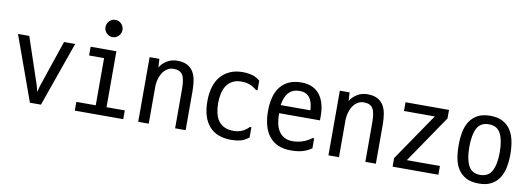

<svg xmlns="http://www.w3.org/2000/svg" viewBox="-59 -1130 4118 1491"><g transform="rotate(10 2000.0 -384.0)"><path d="M252 -108 263 -154 389 -526H477L297 -16H210L26 -526H115L240 -154Z M802 -526V-85H946V-16H564V-85H717V-457H599V-526ZM686 -697Q686 -725 706 -745Q726 -765 753 -765Q780 -765 800 -745Q820 -725 820 -697Q820 -669 800 -649Q780 -629 753 -629Q726 -629 706 -649Q686 -669 686 -697Z M1438 -16H1355V-324Q1355 -405 1335 -437Q1315 -469 1263 -469Q1239 -469 1217.5 -456.5Q1196 -444 1180.5 -422Q1165 -400 1156 -369Q1147 -338 1147 -301V-16H1064V-526H1141L1145 -458Q1162 -490 1198.5 -513Q1235 -536 1280 -536Q1329 -536 1359.5 -520Q1390 -504 1407.5 -475.5Q1425 -447 1431.5 -408Q1438 -369 1438 -322Z M1937 -127V-47Q1907 -21 1872.5 -12Q1838 -3 1799 -3Q1684 -3 1624.5 -71Q1565 -139 1565 -267Q1565 -328 1579.5 -378Q1594 -428 1623.5 -463Q1653 -498 1696.5 -517.5Q1740 -537 1798 -537Q1837 -537 1870.5 -528Q1904 -519 1934 -494V-418H1922Q1893 -442 1864.5 -452.5Q1836 -463 1801 -463Q1759 -463 1730 -447.5Q1701 -432 1683.5 -405.5Q1666 -379 1658 -343.5Q1650 -308 1650 -268Q1650 -226 1658 -190.5Q1666 -155 1684 -129.5Q1702 -104 1731.5 -89.5Q1761 -75 1805 -75Q1876 -75 1925 -127Z M2131 -336H2365V-339Q2358 -470 2258 -470Q2151 -470 2131 -337ZM2261 -537Q2310 -537 2346.5 -520Q2383 -503 2406 -472.5Q2429 -442 2440.5 -400Q2452 -358 2452 -309V-272H2130V-267Q2130 -227 2137 -192.5Q2144 -158 2160.5 -132Q2177 -106 2204 -91Q2231 -76 2272 -76Q2309 -76 2347.5 -88.5Q2386 -101 2420 -127H2432V-48Q2398 -25 2360.5 -14Q2323 -3 2269 -3Q2209 -3 2166 -22.5Q2123 -42 2095.5 -78Q2068 -114 2055 -163.5Q2042 -213 2042 -273Q2042 -334 2055 -383Q2068 -432 2095 -466Q2122 -500 2163 -518.5Q2204 -537 2261 -537Z M2938 -16H2855V-324Q2855 -405 2835 -437Q2815 -469 2763 -469Q2739 -469 2717.5 -456.5Q2696 -444 2680.5 -422Q2665 -400 2656 -369Q2647 -338 2647 -301V-16H2564V-526H2641L2645 -458Q2662 -490 2698.5 -513Q2735 -536 2780 -536Q2829 -536 2859.5 -520Q2890 -504 2907.5 -475.5Q2925 -447 2931.5 -408Q2938 -369 2938 -322Z M3431 -85V-16H3070V-84L3325 -457H3082V-526H3425V-459L3170 -85Z M3750 -3Q3690 -3 3650.5 -24Q3611 -45 3587.5 -81Q3564 -117 3555 -165.5Q3546 -214 3546 -270Q3546 -326 3555.5 -374.5Q3565 -423 3588.5 -459Q3612 -495 3651 -516Q3690 -537 3750 -537Q3808 -537 3847.5 -516Q3887 -495 3910.5 -459Q3934 -423 3944 -374Q3954 -325 3954 -270Q3954 -215 3944.5 -166.5Q3935 -118 3911.5 -81.5Q3888 -45 3849 -24Q3810 -3 3750 -3ZM3750 -71Q3815 -71 3842.5 -123.5Q3870 -176 3870 -270Q3870 -366 3842.5 -418Q3815 -470 3750 -470Q3684 -470 3657 -418.5Q3630 -367 3630 -270Q3630 -176 3657 -123.5Q3684 -71 3750 -71Z"/></g></svg>

Font: D2Coding ligature
Style: Regular
Weight: 400
Monospace: yes
Designer: Yong-Rak Park; Jeong-Hwan Yoon; Sang-Min Lee;
Foundry: NHN Corporation
Version: Version 1.3.2; Build 20180524